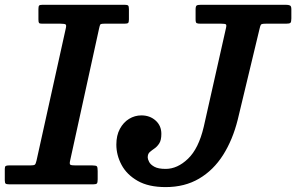

<svg xmlns="http://www.w3.org/2000/svg" viewBox="-54 -770 1237 802"><path d="M-34 -17Q-34 -5.5 -30.2 -2.8Q-26.5 0 -14.5 0H335.5Q348 0 351 -4Q354 -8 354 -21V-55.5Q354 -71 350.8 -75Q347.5 -79 332 -79H262Q244 -79 239.8 -82Q235.5 -85 239 -99.5L360 -651.5Q362.5 -663 364.5 -667Q366.5 -671 381.5 -671H464.5Q477 -671 480.8 -673.8Q484.5 -676.5 484.5 -688.5V-732Q484.5 -743.5 481.2 -746.8Q478 -750 467 -750H123.5Q112.5 -750 109.5 -746.8Q106.5 -743.5 106.5 -732V-689Q106.5 -678 108.8 -674.5Q111 -671 122 -671H199.5Q217 -671 220.5 -667.5Q224 -664 220.5 -650L98.5 -99Q95.5 -85.5 91.5 -82.2Q87.5 -79 71 -79H-17.5Q-26.5 -79 -30.2 -76.5Q-34 -74 -34 -64.5ZM432 -166Q432 -122 453.8 -81.2Q475.5 -40.5 521 -14.5Q566.5 11.5 638 11.5Q717.5 11.5 777.5 -23.8Q837.5 -59 877.8 -122.5Q918 -186 939 -270L1030 -649Q1033 -662.5 1035.8 -666.8Q1038.5 -671 1055.5 -671H1140.5Q1155.5 -671 1159.2 -674.8Q1163 -678.5 1163 -693V-732Q1163 -744.5 1157 -747.2Q1151 -750 1140 -750H785Q771.5 -750 767.2 -746.8Q763 -743.5 763 -730V-689Q763 -676 767.2 -673.5Q771.5 -671 784.5 -671H871Q886 -671 889.5 -668.2Q893 -665.5 890 -653L797 -240Q775.5 -149 731.2 -106.8Q687 -64.5 638 -64.5Q607 -64.5 590.8 -73.5Q574.5 -82.5 568.8 -94Q563 -105.5 563 -112.5Q563 -127.5 571.8 -135Q580.5 -142.5 591.5 -150Q602.5 -157.5 611.2 -171Q620 -184.5 620 -211Q620 -245 596 -266.5Q572 -288 536.5 -288Q509 -288 485.2 -273.5Q461.5 -259 446.8 -231.8Q432 -204.5 432 -166Z"/></svg>

Font: Besley SemiBold
Style: Italic
Weight: 600
Italic angle: -13°
Designer: Owen Earl
Foundry: indestructible type*
Version: Version 2.001